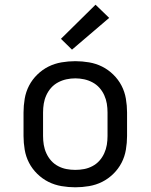

<svg xmlns="http://www.w3.org/2000/svg" viewBox="-20 -788 640 816"><path d="M300 8Q271 8 241.5 3Q212 -2 186 -15Q160 -28 138.5 -49Q117 -70 103.5 -96Q90 -122 85 -151.5Q80 -181 80 -210V-310Q80 -339 85 -368.5Q90 -398 103.5 -424Q117 -450 138.5 -471Q160 -492 186 -505Q212 -518 241.5 -523Q271 -528 300 -528Q329 -528 358.5 -523Q388 -518 414 -505Q440 -492 461.5 -471Q483 -450 496.5 -424Q510 -398 515 -368.5Q520 -339 520 -310V-210Q520 -181 515 -151.5Q510 -122 496.5 -96Q483 -70 461.5 -49Q440 -28 414 -15Q388 -2 358.5 3Q329 8 300 8ZM300 -66Q319 -66 337.5 -69.5Q356 -73 373 -82Q390 -91 402.5 -105Q415 -119 423 -136.5Q431 -154 434 -172.5Q437 -191 437 -210V-310Q437 -329 434 -347.5Q431 -366 423 -383.5Q415 -401 402.5 -415Q390 -429 373 -438Q356 -447 337.5 -451Q319 -455 300 -455Q281 -455 262.5 -451Q244 -447 227 -438Q210 -429 197.5 -415Q185 -401 177 -383.5Q169 -366 166 -347.5Q163 -329 163 -310V-210Q163 -191 166 -172.5Q169 -154 177 -136.5Q185 -119 197.5 -105Q210 -91 227 -82Q244 -73 262.5 -69.5Q281 -66 300 -66ZM286 -577 239 -623 386 -768 444 -712Z"/></svg>

Font: Iosevka SS04 Extended
Style: Regular
Weight: 400
Width: 7
Monospace: yes
Designer: Belleve Invis
Foundry: Belleve Invis
Version: Version 19.0.0; ttfautohint (v1.8.4)